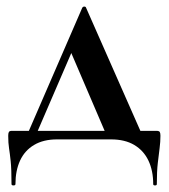

<svg xmlns="http://www.w3.org/2000/svg" viewBox="-20 -425 513 584"><path d="M57 -2 230 -401Q232 -405 236.5 -405Q241 -405 242 -401L418 -2H309L192 -275L235 -352L84 -2ZM15 135Q15 89 12.5 65.5Q10 42 7.5 26Q5 10 5 -12Q5 -20 7 -23.5Q9 -27 16 -27H456Q464 -27 466 -23.5Q468 -20 468 -12Q468 6 465.5 25.5Q463 45 460 70.5Q457 96 457 135Q457 139 451.5 139Q446 139 446 135Q446 94 431.5 63.5Q417 33 388.5 16Q360 -1 318 -1H153Q112 -1 83.5 16Q55 33 41 63.5Q27 94 27 135Q27 139 21 139Q15 139 15 135Z"/></svg>

Font: Cormorant Garamond Light
Style: Regular
Weight: 300
Designer: Christian Thalmann (Catharsis Fonts)
Foundry: Catharsis Fonts
Version: Version 4.001